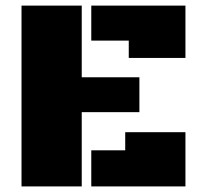

<svg xmlns="http://www.w3.org/2000/svg" viewBox="-20 -668 731 688"><path d="M272.9 -266.1V0H57.1V-647.9H272.9V-391.1H479.5V-266.1ZM307.1 -522.5V-647.9H644.5V-460.4H441.4V-522.5ZM307.1 0V-129.4H428.7V-194.3H644.5V0Z"/></svg>

Font: Black Ops One
Style: Regular
Weight: 400
Designer: James Grieshaber
Foundry: James Grieshaber
Version: Version 1.002